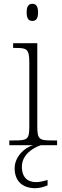

<svg xmlns="http://www.w3.org/2000/svg" viewBox="-20 -763 328 1009"><path d="M150 -653C168 -653 180 -663 180 -698C180 -732 168 -743 150 -743C132 -743 120 -732 120 -698C120 -663 132 -653 150 -653ZM29 0H155C105 13 57 64 57 121C57 187 96 226 166 226C186 226 210 220 230 211V183C203 190 190 194 169 194C131 194 95 175 95 113C95 48 157 12 195 0H280V-25H254C187 -25 176 -30 176 -98V-536H49V-511H64C120 -511 134 -506 134 -435V-97C134 -30 123 -25 56 -25H29Z"/></svg>

Font: Noto Serif Georgian ExtraLight
Style: Regular
Weight: 200
Designer: Monotype Design Team, Akaki Razmadze
Foundry: Google LLC
Version: Version 2.003